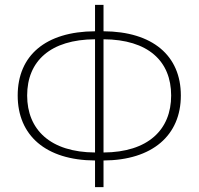

<svg xmlns="http://www.w3.org/2000/svg" viewBox="-20 -759 819 792"><path d="M372 13H407V-97C609 -98 726 -201 726 -365C726 -530 609 -629 407 -630V-739H372V-630C168 -629 53 -530 53 -365C53 -201 168 -98 372 -97ZM372 -130C188 -131 92 -224 92 -365C92 -507 188 -596 372 -597ZM407 -597C591 -596 686 -507 686 -365C686 -224 591 -131 407 -130Z"/></svg>

Font: Noto Sans CJK SC Thin
Style: Regular
Weight: 100
Designer: Ryoko NISHIZUKA 西塚涼子 (kana, bopomofo & ideographs); Paul D. Hunt (Latin, Greek & Cyrillic); Sandoll Communications 산돌커뮤니
Foundry: Adobe
Version: Version 2.004;hotconv 1.0.118;makeotfexe 2.5.65603